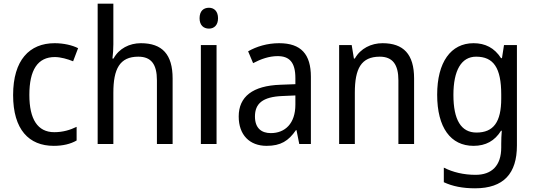

<svg xmlns="http://www.w3.org/2000/svg" viewBox="-20 -780 2897 1040"><path d="M271 10C321 10 362 0 395 -19V-93C360 -76 321 -64 274 -64C184 -64 139 -134 139 -266C139 -401 184 -471 277 -471C308 -471 347 -460 376 -448L403 -519C372 -535 325 -546 276 -546C140 -546 51 -455 51 -265C51 -78 137 10 271 10Z M594 -540V-760H509V0H594V-278C594 -406 628 -473 729 -473C799 -473 830 -432 830 -345V0H915V-355C915 -485 859 -546 743 -546C681 -546 624 -517 595 -463H589C592 -485 594 -513 594 -540Z M1112 -738C1082 -738 1061 -720 1061 -681C1061 -644 1082 -625 1112 -625C1140 -625 1161 -644 1161 -681C1161 -719 1140 -738 1112 -738ZM1153 -536H1068V0H1153Z M1492 -546C1428 -546 1369 -528 1324 -502L1351 -438C1393 -460 1437 -476 1484 -476C1547 -476 1580 -443 1580 -357V-324L1500 -321C1348 -316 1273 -256 1273 -149C1273 -49 1332 10 1424 10C1501 10 1543 -17 1583 -75H1586L1601 0H1664V-364C1664 -486 1611 -546 1492 -546ZM1512 -260 1580 -263V-213C1580 -111 1524 -59 1447 -59C1395 -59 1361 -87 1361 -149C1361 -218 1401 -256 1512 -260Z M2052 -546C1991 -546 1933 -518 1902 -463H1897L1885 -536H1817V0H1902V-278C1902 -408 1936 -473 2037 -473C2107 -473 2138 -430 2138 -345V0H2223V-355C2223 -487 2165 -546 2052 -546Z M2545 -546C2422 -546 2348 -443 2348 -267C2348 -89 2421 10 2545 10C2611 10 2660 -17 2694 -72H2698C2696 -53 2695 -18 2695 0V19C2695 117 2644 167 2556 167C2492 167 2433 153 2384 128V207C2431 229 2486 240 2553 240C2709 240 2780 159 2780 8V-536H2710L2699 -465H2694C2658 -521 2608 -546 2545 -546ZM2559 -473C2653 -473 2695 -413 2695 -268V-246C2695 -119 2653 -62 2561 -62C2478 -62 2436 -130 2436 -266C2436 -399 2479 -473 2559 -473Z"/></svg>

Font: Noto Sans Malayalam SemiCondensed
Style: Regular
Weight: 400
Width: 4
Designer: Jelle Bosma - Monotype Design Team
Foundry: Monotype Imaging Inc.
Version: Version 2.104